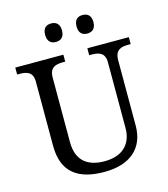

<svg xmlns="http://www.w3.org/2000/svg" viewBox="-131 -1011 979 1122"><g transform="rotate(-15 358.5 -449.5)"><path d="M284 -797C312 -797 335 -812 335 -853C335 -895 312 -909 284 -909C255 -909 233 -895 233 -853C233 -812 255 -797 284 -797ZM474 -797C502 -797 525 -812 525 -853C525 -895 502 -909 474 -909C445 -909 423 -895 423 -853C423 -812 445 -797 474 -797ZM362 10C521 10 607 -71 607 -204V-600C607 -663 644 -672 689 -672H702V-714H451V-672H464C508 -672 546 -663 546 -604V-206C546 -115 493 -50 378 -50C281 -50 211 -94 211 -210V-600C211 -663 248 -672 293 -672H306V-714H15V-672H28C72 -672 110 -663 110 -604V-216C110 -53 204 10 362 10Z"/></g></svg>

Font: Noto Serif Thai
Style: Regular
Weight: 400
Designer: Monotype Design Team
Foundry: Monotype Imaging Inc.
Version: Version 1.901